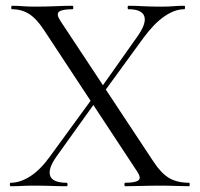

<svg xmlns="http://www.w3.org/2000/svg" viewBox="-20 -645 692 665"><path d="M413 0Q411 0 411 -6Q411 -12 413 -12Q449 -12 459.5 -20.5Q470 -29 455 -51L133 -540Q107 -580 81 -596.5Q55 -613 21 -613Q19 -613 19 -619Q19 -625 21 -625Q39 -625 59 -623.5Q79 -622 97 -622Q138 -622 172 -623.5Q206 -625 231 -625Q234 -625 234 -619Q234 -613 231 -613Q195 -613 184.5 -604.5Q174 -596 189 -573L513 -83Q539 -44 566.5 -28Q594 -12 635 -12Q637 -12 637 -6Q637 0 635 0Q615 0 590.5 -1Q566 -2 539 -2Q499 -2 469 -1Q439 0 413 0ZM17 0Q14 0 14 -6Q14 -12 17 -12Q50 -12 85 -34.5Q120 -57 153 -103L304 -310L316 -299L175 -102Q145 -59 154 -35.5Q163 -12 211 -12Q214 -12 214 -6Q214 0 211 0Q184 0 160 -1Q136 -2 96 -2Q71 -2 55.5 -1Q40 0 17 0ZM332 -315 319 -325 454 -516Q488 -563 480 -588Q472 -613 425 -613Q422 -613 422 -619Q422 -625 425 -625Q451 -625 475.5 -623.5Q500 -622 539 -622Q565 -622 580.5 -623.5Q596 -625 618 -625Q621 -625 621 -619Q621 -613 618 -613Q585 -613 549 -588Q513 -563 477 -514Z"/></svg>

Font: Cormorant Infant Light
Style: Regular
Weight: 400
Version: Version 4.001